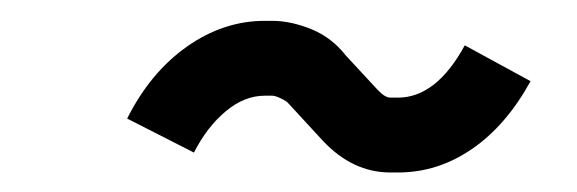

<svg xmlns="http://www.w3.org/2000/svg" viewBox="-20 -539 565 188"><path d="M239.3 -518.6H246.6Q264.6 -518.6 284.7 -510.5Q304.7 -502.4 318.4 -484.9L349.6 -451.2Q356.9 -443.4 362.3 -443.4H369.6Q407.2 -443.4 435.1 -494.6L499.5 -459.5Q475.6 -416 442.1 -393.1Q408.7 -370.1 369.6 -370.1H362.3Q325.2 -370.1 295.9 -401.4L262.2 -438Q260.7 -439.9 255.1 -442.6Q249.5 -445.3 246.6 -445.3H239.3Q219.2 -445.3 200.9 -429.9Q182.6 -414.6 169.9 -389.6L104.5 -422.9Q127 -467.8 162.8 -493.2Q198.7 -518.6 239.3 -518.6Z"/></svg>

Font: Anka/Coder Condensed
Style: Italic
Weight: 400
Width: 4
Italic angle: -12°
Monospace: yes
Version: Version 001.100